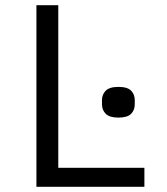

<svg xmlns="http://www.w3.org/2000/svg" viewBox="-20 -718 640 738"><path d="M120 0V-698H204V-73H535V0ZM435 -266Q401 -266 386.5 -280.5Q372 -295 372 -317V-333Q372 -355 386.5 -369.5Q401 -384 435 -384Q470 -384 484 -369.5Q498 -355 498 -333V-317Q498 -295 484 -280.5Q470 -266 435 -266Z"/></svg>

Font: Lilex Nerd Font
Style: Regular
Weight: 400
Designer: Mike Abbink, Paul van der Laan, Pieter van Rosmalen, Mikhael Khrustik
Foundry: Mikhael Khrustik
Version: Version 2.400; ttfautohint (v1.8.4.7-5d5b);Nerd Fonts 3.3.0